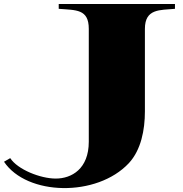

<svg xmlns="http://www.w3.org/2000/svg" viewBox="-273 -720 913 958"><path d="M600 -676V-700H20V-676C106 -669 170 -676 170 -576V-13C170 123 84 171 5 171C-71 171 -185 126 -222 69L-253 87C-139 257 210 265 370 94C431 28 450 -72 450 -164V-576C450 -678 526 -669 600 -676Z"/></svg>

Font: Sprat Extended Black
Style: Regular
Weight: 900
Width: 9
Designer: Ethan Nakache
Foundry: Collletttivo
Version: Version 2.000;Glyphs 3.2 (3217)